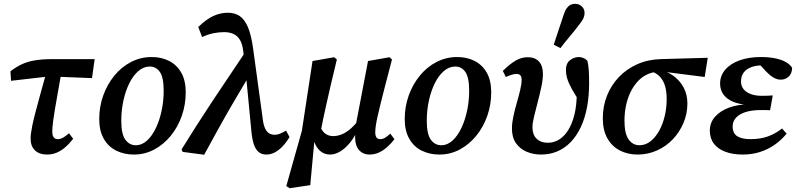

<svg xmlns="http://www.w3.org/2000/svg" viewBox="-20 -799 4187 1010"><path d="M38 -374 35 -424Q65 -447 95 -461Q125 -475 163.5 -481.5Q202 -488 257 -488H478L464 -388L267 -396H230ZM228 14Q187 14 164 -8Q141 -30 141 -70Q141 -82 143 -98Q145 -114 150 -139Q155 -164 165 -202.5Q175 -241 190.5 -297.5Q206 -354 228 -433L306 -435Q293 -360 283.5 -308Q274 -256 268.5 -221.5Q263 -187 260 -165.5Q257 -144 256 -131Q255 -118 255 -108Q255 -86 262.5 -76.5Q270 -67 284 -67Q298 -67 312 -75Q326 -83 343 -98L365 -69Q343 -41 321 -22.5Q299 -4 276 5Q253 14 228 14Z M684 14Q633 14 591.5 -6.5Q550 -27 526 -69Q502 -111 502 -172Q502 -238 523 -296.5Q544 -355 581.5 -401Q619 -447 669.5 -473Q720 -499 778 -499Q830 -499 870.5 -478Q911 -457 934 -416Q957 -375 957 -313Q957 -249 936.5 -190Q916 -131 878.5 -85Q841 -39 791.5 -12.5Q742 14 684 14ZM694 -35Q727 -35 754 -60Q781 -85 800.5 -126.5Q820 -168 830.5 -218.5Q841 -269 841 -321Q841 -392 821 -420.5Q801 -449 768 -449Q735 -449 707.5 -425Q680 -401 660 -360.5Q640 -320 629 -269Q618 -218 618 -164Q618 -93 639.5 -64Q661 -35 694 -35Z M941 0 935 -13Q1018 -147 1102.5 -274.5Q1187 -402 1273 -529L1293 -379H1278Q1239 -314 1201.5 -249.5Q1164 -185 1127.5 -119Q1091 -53 1054 15ZM1381 14Q1357 14 1341 1Q1325 -12 1316 -38Q1307 -64 1303 -102L1271 -436L1268 -449L1260 -526Q1256 -566 1242.5 -588.5Q1229 -611 1208 -620.5Q1187 -630 1159 -630Q1131 -630 1102 -624Q1073 -618 1043 -604L1023 -657Q1064 -697 1101.5 -714.5Q1139 -732 1178 -732Q1215 -732 1241 -714.5Q1267 -697 1284.5 -655.5Q1302 -614 1312 -540L1362 -174Q1366 -141 1375 -122.5Q1384 -104 1397 -97Q1410 -90 1426 -90Q1439 -90 1453.5 -96Q1468 -102 1485 -112L1503 -78Q1485 -48 1465 -27.5Q1445 -7 1424 3.5Q1403 14 1381 14Z M1504 191 1486 180 1568 -111 1624 -478 1738 -498 1752 -486Q1733 -408 1719.5 -350Q1706 -292 1696.5 -248.5Q1687 -205 1679.5 -170.5Q1672 -136 1666 -103L1636 -82L1612 175ZM1717 14Q1691 14 1672 1Q1653 -12 1641 -35Q1629 -58 1624 -89L1661 -148Q1669 -114 1688 -98.5Q1707 -83 1733 -83Q1754 -83 1776 -91.5Q1798 -100 1821 -119Q1844 -138 1867 -168L1879 -126H1866Q1846 -78 1820 -47Q1794 -16 1767.5 -1Q1741 14 1717 14ZM1925 14Q1889 14 1868.5 -10Q1848 -34 1848 -77Q1848 -92 1850.5 -110Q1853 -128 1856 -143L1853 -148L1916 -478L2029 -498L2042 -486L2005 -344Q1992 -294 1982.5 -255.5Q1973 -217 1966.5 -188Q1960 -159 1957 -138.5Q1954 -118 1954 -103Q1954 -85 1960.5 -76Q1967 -67 1981 -67Q1994 -67 2006.5 -75Q2019 -83 2033 -96L2055 -67Q2025 -28 1992.5 -7Q1960 14 1925 14Z M2291 14Q2240 14 2198.5 -6.5Q2157 -27 2133 -69Q2109 -111 2109 -172Q2109 -238 2130 -296.5Q2151 -355 2188.5 -401Q2226 -447 2276.5 -473Q2327 -499 2385 -499Q2437 -499 2477.5 -478Q2518 -457 2541 -416Q2564 -375 2564 -313Q2564 -249 2543.5 -190Q2523 -131 2485.5 -85Q2448 -39 2398.5 -12.5Q2349 14 2291 14ZM2301 -35Q2334 -35 2361 -60Q2388 -85 2407.5 -126.5Q2427 -168 2437.5 -218.5Q2448 -269 2448 -321Q2448 -392 2428 -420.5Q2408 -449 2375 -449Q2342 -449 2314.5 -425Q2287 -401 2267 -360.5Q2247 -320 2236 -269Q2225 -218 2225 -164Q2225 -93 2246.5 -64Q2268 -35 2301 -35Z M2826 14Q2786 14 2751 -0.5Q2716 -15 2694.5 -45.5Q2673 -76 2673 -123Q2673 -151 2680.5 -186.5Q2688 -222 2698.5 -258Q2709 -294 2716.5 -326Q2724 -358 2724 -379Q2724 -395 2717.5 -402.5Q2711 -410 2697 -410Q2686 -410 2672.5 -406Q2659 -402 2641 -394L2625 -426Q2665 -465 2694.5 -481.5Q2724 -498 2756 -498Q2795 -498 2815.5 -475Q2836 -452 2836 -410Q2836 -380 2827.5 -341Q2819 -302 2808.5 -261.5Q2798 -221 2789.5 -186.5Q2781 -152 2781 -129Q2781 -91 2802.5 -69.5Q2824 -48 2862 -48Q2893 -48 2920.5 -64.5Q2948 -81 2969 -114.5Q2990 -148 3002 -197Q3014 -246 3014 -311Q3014 -330 3013 -347Q3012 -364 3011 -383L3042 -350L3033 -258Q3004 -302 2987.5 -332Q2971 -362 2964 -385.5Q2957 -409 2957 -432Q2957 -465 2978 -482Q2999 -499 3027 -499Q3041 -498 3052 -492.5Q3063 -487 3070 -479Q3075 -457 3077 -431.5Q3079 -406 3079 -361Q3079 -293 3068 -235Q3057 -177 3035.5 -131Q3014 -85 2983 -52.5Q2952 -20 2912.5 -3Q2873 14 2826 14ZM2893 -564Q2906 -603 2919 -643Q2932 -683 2945 -721Q2952 -743 2961 -755.5Q2970 -768 2981 -773.5Q2992 -779 3004 -779Q3026 -779 3040.5 -765.5Q3055 -752 3055 -731Q3055 -714 3047 -699Q3039 -684 3022 -663Q2999 -633 2975 -604.5Q2951 -576 2928 -546Z M3334 14Q3282 14 3240.5 -7.5Q3199 -29 3175 -71.5Q3151 -114 3151 -177Q3151 -240 3173 -295.5Q3195 -351 3235.5 -393.5Q3276 -436 3332 -461Q3388 -486 3455 -488L3703 -495L3687 -394L3468 -422H3441Q3406 -419 3378.5 -404.5Q3351 -390 3330 -365.5Q3309 -341 3294.5 -309.5Q3280 -278 3272.5 -241Q3265 -204 3265 -164Q3265 -97 3286.5 -66Q3308 -35 3344 -35Q3375 -35 3401 -55Q3427 -75 3446.5 -109.5Q3466 -144 3476.5 -187.5Q3487 -231 3487 -278Q3487 -316 3479 -344.5Q3471 -373 3454 -392.5Q3437 -412 3411 -422L3442 -434Q3488 -425 3522.5 -400Q3557 -375 3576.5 -338Q3596 -301 3596 -255Q3596 -201 3575.5 -152.5Q3555 -104 3519.5 -66.5Q3484 -29 3436 -7.5Q3388 14 3334 14Z M3887 14Q3835 14 3796 -0.5Q3757 -15 3735.5 -43Q3714 -71 3714 -112Q3714 -154 3741.5 -185Q3769 -216 3815.5 -233Q3862 -250 3918 -250L3916 -247Q3870 -250 3837 -263.5Q3804 -277 3786 -301.5Q3768 -326 3768 -359Q3768 -401 3795 -432.5Q3822 -464 3870.5 -481.5Q3919 -499 3982 -499Q4026 -499 4059 -492Q4092 -485 4114 -472.5Q4136 -460 4147 -442Q4146 -412 4129 -396Q4112 -380 4087 -380Q4067 -380 4048 -391.5Q4029 -403 4010 -423L3966 -471H4059L4062 -448Q4042 -453 4025 -454Q4008 -455 3988 -455Q3955 -455 3930 -445Q3905 -435 3891.5 -416.5Q3878 -398 3878 -370Q3878 -347 3891.5 -330Q3905 -313 3929.5 -304Q3954 -295 3987 -295Q4007 -295 4017.5 -295.5Q4028 -296 4045 -297L4031 -219Q4022 -220 4009 -220Q3996 -220 3982 -220Q3935 -220 3902 -209.5Q3869 -199 3851.5 -179.5Q3834 -160 3834 -134Q3834 -98 3858 -82.5Q3882 -67 3928 -67Q3979 -67 4018.5 -81Q4058 -95 4094 -123L4118 -96Q4091 -63 4056.5 -38.5Q4022 -14 3979.5 0Q3937 14 3887 14Z"/></svg>

Font: Source Serif 4 18pt SemiBold
Style: Italic
Weight: 600
Italic angle: -12°
Designer: Frank Grießhammer
Foundry: Adobe Systems Incorporated
Version: Version 4.004;hotconv 1.0.116;makeotfexe 2.5.65601